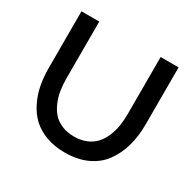

<svg xmlns="http://www.w3.org/2000/svg" viewBox="-156 -877 1063 1050"><g transform="rotate(30 376.0 -352.5)"><path d="M376 4.9Q310.1 4.9 257.6 -14.6Q205.1 -34.2 170.4 -66.9Q135.7 -99.6 112.8 -145.8Q89.8 -191.9 79.8 -242.4Q69.8 -293 69.8 -350.1V-710H182.1V-350.1Q182.1 -309.6 188 -273.7Q193.8 -237.8 208.3 -204.6Q222.7 -171.4 244.1 -147.9Q265.6 -124.5 299.3 -110.4Q333 -96.2 376 -96.2Q419.4 -96.2 453.4 -110.6Q487.3 -125 508.8 -148.9Q530.3 -172.9 544.4 -206.1Q558.6 -239.3 564.2 -274.7Q569.8 -310.1 569.8 -350.1V-710H683.1V-350.1Q683.1 -275.4 665.5 -212.6Q647.9 -149.9 612.1 -100.3Q576.2 -50.8 515.9 -22.9Q455.6 4.9 376 4.9Z"/></g></svg>

Font: Rawline SemiBold
Style: Regular
Weight: 600
Designer: Matt McInerney, Pablo Impallari, Rodrigo Fuenzalida
Foundry: Matt McInerney, Pablo Impallari, Rodrigo Fuenzalida
Version: Version 4.020;PS 004.020;hotconv 1.0.88;makeotf.lib2.5.64775